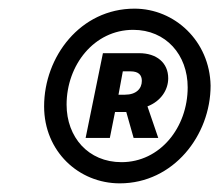

<svg xmlns="http://www.w3.org/2000/svg" viewBox="-20 -735 507 444"><path d="M257 -311C381 -311 467 -422 467 -537C465 -640 384 -715 291 -715C166 -715 82 -604 82 -489C82 -385 162 -311 257 -311ZM261 -360C184 -360 134 -418 134 -493C134 -585 198 -666 288 -666C364 -666 414 -608 414 -533C414 -440 350 -360 261 -360ZM178 -416H234L246 -476H272L289 -416H346L321 -489C352 -501 369 -527 369 -554C369 -590 342 -612 302 -612H218ZM254 -516 264 -570H282C301 -570 308 -561 308 -548C308 -530 295 -516 269 -516Z"/></svg>

Font: Source Sans Pro
Style: Bold Italic
Weight: 700
Italic angle: -11°
Designer: Paul D. Hunt
Foundry: Adobe Systems Incorporated
Version: Version 3.006;hotconv 1.0.111;makeotfexe 2.5.65597